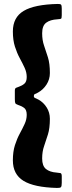

<svg xmlns="http://www.w3.org/2000/svg" viewBox="-20 -800 362 970"><path d="M267.5 149.5Q152 146.5 98.5 113.5Q45 80.5 45 10Q45 -34 55.5 -66.8Q66 -99.5 80 -125.2Q94 -151 104.5 -173.8Q115 -196.5 115 -220Q115 -245 102 -254.8Q89 -264.5 71 -270Q59.5 -274 57.2 -279Q55 -284 55 -299.5V-342Q55 -354 61.5 -356.5Q68 -359 76 -362Q92 -367.5 103.5 -377.5Q115 -387.5 115 -411Q115 -434.5 104.5 -457.2Q94 -480 80 -505.8Q66 -531.5 55.5 -564.2Q45 -597 45 -641Q45 -712.5 99.8 -745Q154.5 -777.5 271.5 -780Q285.5 -780.5 288.8 -776Q292 -771.5 292 -756.5V-723Q292 -707 288 -705.2Q284 -703.5 270 -702.5Q233.5 -700.5 213.2 -685.2Q193 -670 193 -632Q193 -596.5 202.8 -569Q212.5 -541.5 222.2 -510Q232 -478.5 232 -431Q232 -399 215 -372.8Q198 -346.5 171.5 -332Q160.5 -326.5 155.8 -324.5Q151 -322.5 151 -315Q151 -307.5 156.5 -305.2Q162 -303 174 -297Q199.5 -283 215.8 -257.2Q232 -231.5 232 -200Q232 -152.5 222.2 -121Q212.5 -89.5 202.8 -62Q193 -34.5 193 1Q193 38 212.2 53.8Q231.5 69.5 266.5 72Q279 73 285.5 74.5Q292 76 292 91V124Q292 141 287.8 145.5Q283.5 150 267.5 149.5Z"/></svg>

Font: Besley*
Style: Bold
Weight: 700
Designer: Owen Earl
Foundry: indestructible type*
Version: Version 2.000; ttfautohint (v1.8.3)